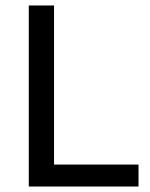

<svg xmlns="http://www.w3.org/2000/svg" viewBox="-20 -680 546 700"><path d="M85 0V-660H177V0ZM115 0V-80H485V0Z"/></svg>

Font: Bricolage Grotesque 16pt
Style: Regular
Weight: 400
Version: Version 1.001;gftools[0.9.33.dev8+g029e19f]